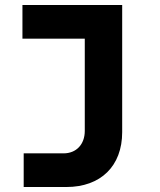

<svg xmlns="http://www.w3.org/2000/svg" viewBox="-20 -570 640 770"><path d="M75 180H246C384 180 470 96 470 -40V-550H70V-415H320V-45C320 9 286 45 235 45H75Z"/></svg>

Font: JetBrains Mono ExtraBold
Style: Regular
Weight: 800
Monospace: yes
Designer: Philipp Nurullin, Konstantin Bulenkov
Foundry: JetBrains
Version: Version 2.305